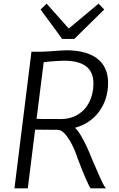

<svg xmlns="http://www.w3.org/2000/svg" viewBox="-20 -1030 653 1050"><path d="M59 0 152 -747H189Q216.5 -747 246.5 -749Q276.5 -751 302 -753Q327.5 -755 341 -755Q453 -755 512 -709.5Q571 -664 571 -577Q571 -488 523 -421.2Q475 -354.5 390 -331Q404.5 -318.5 421.8 -289.8Q439 -261 454.8 -227Q470.5 -193 481 -165Q508 -103 526.5 -60.5Q545 -18 559 0H475Q466 -14.5 450 -50.8Q434 -87 404 -165Q398 -184.5 387 -210.8Q376 -237 361.2 -262Q346.5 -287 329.5 -303.5Q312.5 -320 295 -320L172 -321L132 0ZM311 -379Q368 -379 408.2 -404.8Q448.5 -430.5 469.8 -474.8Q491 -519 491 -574Q491 -698 331 -698Q319 -698 297.8 -696.8Q276.5 -695.5 254.5 -693.8Q232.5 -692 219 -690L180 -380Q191.5 -379.5 221 -379.2Q250.5 -379 311 -379ZM320 -817 202 -978 235 -1010 356 -874 519 -1010 550 -978 386 -817Z"/></svg>

Font: Merriweather Sans Light
Style: Italic
Weight: 300
Italic angle: -7.5°
Designer: Eben Sorkin
Foundry: Eben Sorkin
Version: Version 2.001; ttfautohint (v1.8.3)